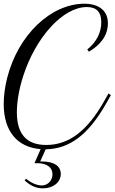

<svg xmlns="http://www.w3.org/2000/svg" viewBox="-20 -806 633 1061"><path d="M116.2 190.9C147.9 220.7 180.7 234.9 217.3 234.9C274.4 234.9 315.9 200.7 315.9 155.3C315.9 111.3 278.3 86.4 212.4 86.4H202.1L232.4 19C365.7 17.1 469.7 -63 567.4 -235.4L592.8 -280.3L579.6 -289.6L554.2 -244.6C461.9 -82 359.9 -4.9 235.8 -4.9C127 -4.9 73.2 -64.5 73.2 -186C73.2 -244.1 85.4 -314 107.4 -383.3C176.3 -599.1 327.1 -767.1 460 -767.1C511.7 -767.1 539.6 -741.2 539.6 -683.1C539.6 -627.4 514.6 -574.7 462.4 -532.7L471.2 -520.5C529.8 -554.7 576.2 -605 576.2 -677.7C576.2 -759.8 508.3 -785.6 448.2 -785.6C259.8 -785.6 79.6 -612.3 19.5 -375C6.8 -325.2 0.5 -274.9 0.5 -231.4C0.5 -82 74.7 8.3 204.6 18.1L170.4 96.2C173.3 95.7 175.8 95.7 186 95.7C238.3 95.7 270 119.1 270 156.7C270 191.9 244.1 218.8 210 218.8C184.1 218.8 150.4 204.1 124 181.6Z"/></svg>

Font: Petit Formal Script
Style: Regular
Weight: 400
Designer: Pablo Impallari, Brenda Gallo, Rodrigo Fuenzalida
Foundry: Pablo Impallari, Brenda Gallo, Rodrigo Fuenzalida
Version: Version 1.001